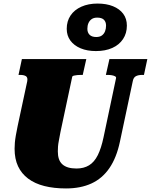

<svg xmlns="http://www.w3.org/2000/svg" viewBox="-20 -1042 848 1079"><path d="M320 -301Q315 -273 311 -253Q307 -233 306 -218.5Q305 -204 305 -191Q305 -167 311 -149Q317 -131 330 -119Q343 -107 363 -101Q383 -95 410 -95Q451 -95 480.5 -113Q510 -131 529.5 -170Q549 -209 562 -271L632 -602Q634 -609 627 -613Q620 -617 609 -619Q598 -621 586 -621H575L595 -710H808L789 -621H779Q758 -621 744 -614Q730 -607 726 -585L654 -246Q635 -156 595 -97.5Q555 -39 494 -11Q433 17 351 17Q283 17 229.5 3.5Q176 -10 138.5 -38Q101 -66 81.5 -107.5Q62 -149 62 -206Q62 -223 63.5 -240.5Q65 -258 69 -281Q73 -304 79 -333L133 -585Q137 -607 125.5 -614Q114 -621 94 -621H84L103 -710H465L445 -621H434Q425 -621 414 -620Q403 -619 395 -617Q387 -615 386 -611ZM526 -943Q507 -943 495 -934.5Q483 -926 477 -912Q471 -898 471 -880Q471 -859 483.5 -846.5Q496 -834 521 -834Q541 -834 553 -843Q565 -852 570.5 -866.5Q576 -881 576 -898Q576 -919 564 -931Q552 -943 526 -943ZM519 -755Q470 -755 433 -770.5Q396 -786 375.5 -814Q355 -842 355 -880Q355 -923 376.5 -955Q398 -987 437.5 -1004.5Q477 -1022 528 -1022Q578 -1022 615 -1007Q652 -992 672.5 -964.5Q693 -937 693 -898Q693 -855 671.5 -822.5Q650 -790 611 -772.5Q572 -755 519 -755Z"/></svg>

Font: Roboto Serif Black
Style: Italic
Weight: 900
Italic angle: -10°
Version: Version 1.008